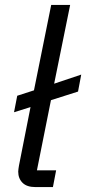

<svg xmlns="http://www.w3.org/2000/svg" viewBox="-20 -760 350 780"><path d="M208 -68 195 0H124Q89 0 71.5 -17.5Q54 -35 54 -63Q54 -68 55 -74Q56 -80 57 -87L104 -325L37 -304L50 -371L118 -393L188 -740H265L200 -420L310 -457L297 -388L187 -353L130 -68Z"/></svg>

Font: IBM Plex Sans
Style: Italic
Weight: 400
Italic angle: -11.31°
Designer: Mike Abbink, Paul van der Laan, Pieter van Rosmalen
Foundry: Bold Monday
Version: Version 3.201